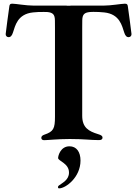

<svg xmlns="http://www.w3.org/2000/svg" viewBox="-20 -758 751 1047"><path d="M26.3 -555.4C38 -555 45.5 -563.9 50.8 -581C62.9 -616.1 74.2 -681.5 160.2 -690.3C180 -692.5 199.2 -693.2 218.8 -692.8C224.8 -692.8 231.2 -692.8 237.2 -692.5C269.2 -689.6 279.1 -678.3 279.5 -646.3L279.8 -605.8V-121.8C279.8 -56.8 271.7 -40.5 222.3 -23.8C210.6 -19.9 205.3 -14.2 205.3 -6.4C205.3 1.1 210.2 6.4 220.5 6.4C239 6.4 294.7 0 360.8 0C440 0 472.3 6 519.9 6C534.4 6 539.1 0 539.1 -7.5C539.1 -16 533 -21.3 514.6 -26.6C463.4 -42.3 428.3 -62.1 428.3 -126.8V-605.8L428.6 -646.3C429 -678.3 438.9 -689.6 470.9 -692.5C476.9 -692.8 483 -693.2 489 -693.2C508.9 -693.2 528.1 -692.5 547.9 -690.3C633.9 -681.5 645.2 -616.1 657.3 -581C662.6 -563.9 670.1 -555 681.8 -555.4C691.4 -555.8 697.4 -562.9 697.1 -572.4C697.4 -578.5 679.7 -703.5 677.2 -723C675.8 -733.3 673.3 -737.9 661.2 -737.9C642 -737.9 587 -727.3 542.3 -727.3H364.3V-726.9H343.8V-727.3H165.8C121.1 -727.3 66.1 -737.9 46.9 -737.9C34.8 -737.9 32.3 -733.3 30.9 -723C28.4 -703.5 10.7 -578.5 11 -572.4C10.7 -562.9 16.7 -555.8 26.3 -555.4ZM296.2 261.7C296.2 265.6 296.9 269.2 302.6 269.2C337.4 269.2 419 209.9 419 117.5C419 70.7 397.4 39.8 359 39.8C310 39.8 296.9 91.3 296.9 103.7C296.9 120 356.5 132.5 356.2 182.9C356.5 223 320.3 239 301.1 253.6C297.9 256 296.2 258.9 296.2 261.7Z"/></svg>

Font: Margiela Serif Semibold
Style: Regular
Weight: 600
Designer: Andreas Faust, Stefan Endress
Version: Version 1.002;FEAKit 1.0